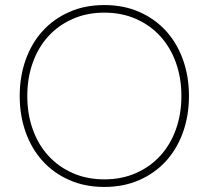

<svg xmlns="http://www.w3.org/2000/svg" viewBox="-20 -730 826 760"><path d="M88 -350Q88 -279 109.5 -218.5Q131 -158 171 -114Q211 -70 267.5 -45Q324 -20 393 -20Q462 -20 518.5 -45Q575 -70 615 -114Q655 -158 676.5 -218.5Q698 -279 698 -350Q698 -421 676.5 -481.5Q655 -542 615 -586Q575 -630 518.5 -655Q462 -680 393 -680Q324 -680 267.5 -655Q211 -630 171 -586Q131 -542 109.5 -481.5Q88 -421 88 -350ZM728 -350Q728 -273 704.5 -207Q681 -141 637.5 -93Q594 -45 532 -17.5Q470 10 393 10Q316 10 254 -17.5Q192 -45 148.5 -93Q105 -141 81.5 -207Q58 -273 58 -350Q58 -427 81.5 -493Q105 -559 148.5 -607Q192 -655 254 -682.5Q316 -710 393 -710Q470 -710 532 -682.5Q594 -655 637.5 -607Q681 -559 704.5 -493Q728 -427 728 -350Z"/></svg>

Font: Nixie One
Style: Regular
Weight: 400
Designer: Jovanny Lemonad
Foundry: Jovanny Lemonad
Version: Version 1.000 2011 initial release